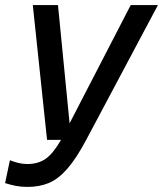

<svg xmlns="http://www.w3.org/2000/svg" viewBox="-80 -550 641 755"><path d="M29 185Q3 185 -17.5 181Q-38 177 -60 170L-41 80Q-24 87 -7 91Q10 95 27 95Q70 95 99.5 74.5Q129 54 160 0L434 -530H541L259 0Q219 75 183.5 115Q148 155 111 170Q74 185 29 185ZM105 0 49 -530H148L200 0Z"/></svg>

Font: Radio Canada Big
Style: Italic
Weight: 400
Italic angle: -12°
Designer: Étienne Aubert Bonn
Foundry: Coppers and Brasses
Version: Version 1.001